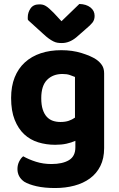

<svg xmlns="http://www.w3.org/2000/svg" viewBox="-20 -749 601 968"><path d="M360 -39Q340 -30 315 -24.5Q290 -19 258 -19Q213 -19 172.5 -31.5Q132 -44 102 -72Q72 -100 54 -145Q36 -190 36 -255Q36 -314 54 -359Q72 -404 105.5 -434.5Q139 -465 185.5 -480.5Q232 -496 289 -496Q345 -496 391.5 -481.5Q438 -467 464 -450Q483 -437 494 -420.5Q505 -404 505 -379V-2Q505 50 486 88Q467 126 433.5 150.5Q400 175 355 187Q310 199 258 199Q204 199 164.5 190Q125 181 102 167Q68 143 68 103Q68 82 77 64.5Q86 47 97 39Q125 55 161.5 66.5Q198 78 239 78Q295 78 327.5 58.5Q360 39 360 -6ZM285 -134Q309 -134 326.5 -140Q344 -146 358 -156V-361Q346 -366 331.5 -371Q317 -376 295 -376Q247 -376 217.5 -346.5Q188 -317 188 -254Q188 -220 195.5 -197Q203 -174 216 -160Q229 -146 246.5 -140Q264 -134 285 -134ZM290 -642 380 -729Q415 -728 436 -711.5Q457 -695 457 -669Q457 -649 446.5 -635.5Q436 -622 413 -603L365 -561Q330 -532 292 -532Q280 -532 270 -533.5Q260 -535 249 -540.5Q238 -546 225.5 -555Q213 -564 197 -579L121 -648Q120 -650 120 -654Q120 -658 120 -662Q120 -686 134 -706.5Q148 -727 178 -727Q187 -727 194.5 -725.5Q202 -724 210.5 -719Q219 -714 228.5 -705.5Q238 -697 251 -684Z"/></svg>

Font: Baloo Chettan 2
Style: Bold
Weight: 700
Designer: Maithili Shingre, Unnati Kotecha and Ek Type
Foundry: Ek Type
Version: Version 1.640;hotconv 1.0.111;makeotfexe 2.5.65597; ttfautoh